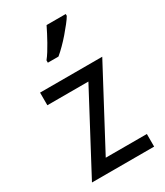

<svg xmlns="http://www.w3.org/2000/svg" viewBox="-191 -846 796 925"><g transform="rotate(-30 207.0 -383.0)"><path d="M37.9 0 266.2 -429.8H37.9V-500H383.8L155.1 -70.2H383.8V0ZM142.4 -619.2Q153.5 -632.8 165.2 -651.5Q176.8 -670.2 188.1 -690.2Q199.5 -710.1 209.6 -730.1Q219.7 -750 227.8 -766.2H334.3V-756.1Q326.8 -742.9 311.1 -723Q295.5 -703 277 -681.6Q258.6 -660.1 238.6 -640.2Q218.7 -620.2 201.5 -606.1H142.4Z"/></g></svg>

Font: Myanmar KatKuu
Style: Regular
Weight: 400
Designer: Khon Soe Zaw Thu
Foundry: MPUA
Version: Version 1.00 September 13, 2016, initial release